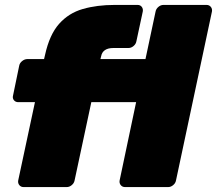

<svg xmlns="http://www.w3.org/2000/svg" viewBox="-20 -760 881 780"><path d="M76 0Q65 0 58.5 -8Q52 -16 54 -27L122 -345H54Q43 -345 36.5 -353Q30 -361 33 -372L58 -493Q60 -504 70 -512Q80 -520 91 -520H159L163 -537Q181 -619 220 -663Q259 -707 316.5 -723.5Q374 -740 446 -740H539Q550 -740 556 -732Q562 -724 560 -713L534 -592Q532 -581 522.5 -573Q513 -565 502 -565H441Q419 -565 406.5 -556.5Q394 -548 391 -532L388 -520H571L612 -713Q614 -724 623.5 -732Q633 -740 644 -740H819Q830 -740 836.5 -732Q843 -724 841 -713L695 -27Q693 -16 683.5 -8Q674 0 663 0H488Q477 0 470.5 -8Q464 -16 466 -27L533 -345H351L283 -27Q281 -16 271.5 -8Q262 0 251 0Z"/></svg>

Font: Rubik Black
Style: Italic
Weight: 900
Italic angle: -12°
Designer: Hubert and Fischer
Foundry: Hubert and Fischer
Version: Version 2.300;gftools[0.9.30]